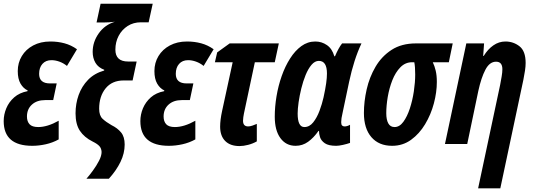

<svg xmlns="http://www.w3.org/2000/svg" viewBox="-21 -780 2890 1040"><path d="M153.8 9.8Q-1 9.8 -1 -124Q-1 -159.7 13.2 -193.6Q27.3 -227.5 55.9 -252.7Q84.5 -277.8 127.9 -286.1L128.9 -290Q105 -301.3 90.1 -327.1Q75.2 -353 75.2 -395Q75.2 -439.9 97.2 -476.3Q119.1 -512.7 158.9 -533.9Q198.7 -555.2 252 -555.2Q292.5 -555.2 328.6 -545.4Q364.7 -535.6 396 -513.2L341.8 -422.9Q322.3 -438.5 300.3 -446.3Q278.3 -454.1 257.8 -454.1Q226.6 -454.1 208.7 -433.8Q190.9 -413.6 190.9 -379.9Q190.9 -328.1 250 -328.1H286.1L267.1 -237.8H223.1Q178.7 -237.8 151.9 -213.4Q125 -189 125 -148.9Q125 -122.1 139.2 -106.9Q153.3 -91.8 186 -91.8Q235.8 -91.8 296.9 -126V-24.9Q264.2 -6.8 226.8 1.5Q189.5 9.8 153.8 9.8Z M447.3 188Q463.4 169.9 482.4 143.8Q501.5 117.7 515.4 90.8Q529.3 64 529.3 43Q528.3 23.4 517.1 11.2Q505.9 -1 481 -13.2Q435.1 -36.1 411.6 -71.8Q388.2 -107.4 388.2 -166Q388.2 -218.3 405 -265.4Q421.9 -312.5 456.1 -347.7Q490.2 -382.8 543 -397.9L543.9 -401.9Q511.2 -414.1 496.1 -439.7Q481 -465.3 481 -499Q481 -552.7 513.7 -599.1Q546.4 -645.5 601.1 -662.1Q584 -660.2 569.1 -659.2Q554.2 -658.2 540 -658.2H502L523.9 -759.8H806.2L784.2 -659.2H742.2Q701.7 -659.2 670.4 -639.2Q639.2 -619.1 621.6 -585.7Q604 -552.2 604 -511.2Q604 -446.8 672.9 -446.8H719.2L697.3 -344.2H648.9Q585.9 -344.2 551 -301.3Q516.1 -258.3 516.1 -190.9Q516.1 -153.8 534.7 -136.5Q553.2 -119.1 583 -102.1Q615.2 -86.4 634.8 -62.7Q654.3 -39.1 654.3 2.9Q654.3 50.3 631.8 96.7Q609.4 143.1 568.8 188Z M894 9.8Q739.3 9.8 739.3 -124Q739.3 -159.7 753.4 -193.6Q767.6 -227.5 796.1 -252.7Q824.7 -277.8 868.2 -286.1L869.1 -290Q845.2 -301.3 830.3 -327.1Q815.4 -353 815.4 -395Q815.4 -439.9 837.4 -476.3Q859.4 -512.7 899.2 -533.9Q939 -555.2 992.2 -555.2Q1032.7 -555.2 1068.8 -545.4Q1105 -535.6 1136.2 -513.2L1082 -422.9Q1062.5 -438.5 1040.5 -446.3Q1018.6 -454.1 998 -454.1Q966.8 -454.1 949 -433.8Q931.2 -413.6 931.2 -379.9Q931.2 -328.1 990.2 -328.1H1026.4L1007.3 -237.8H963.4Q918.9 -237.8 892.1 -213.4Q865.2 -189 865.2 -148.9Q865.2 -122.1 879.4 -106.9Q893.6 -91.8 926.3 -91.8Q976.1 -91.8 1037.1 -126V-24.9Q1004.4 -6.8 967 1.5Q929.7 9.8 894 9.8Z M1276.4 11.2Q1226.1 11.2 1198.7 -16.4Q1171.4 -43.9 1171.4 -94.2Q1171.4 -129.9 1182.1 -179.2L1239.3 -442.9H1143.1L1155.3 -496.1L1223.1 -544.9H1489.3L1467.3 -442.9H1359.4L1300.3 -165Q1298.3 -154.3 1296.9 -145Q1295.4 -135.7 1295.4 -126Q1295.4 -95.2 1323.2 -95.2Q1333 -95.2 1346.2 -99.6Q1359.4 -104 1370.1 -108.9V-14.2Q1348.6 -2 1323.2 4.6Q1297.9 11.2 1276.4 11.2Z M1580.1 9.8Q1528.3 9.8 1497.8 -32Q1467.3 -73.7 1467.3 -147.9Q1467.3 -201.7 1476.8 -258.5Q1486.3 -315.4 1504.9 -368.2Q1523.4 -420.9 1550.3 -463.1Q1577.1 -505.4 1611.3 -530.3Q1645.5 -555.2 1687 -555.2Q1721.7 -555.2 1750 -535.6Q1778.3 -516.1 1790 -475.1H1793.5Q1812.5 -520 1832 -544.9H1937Q1916 -500.5 1899.4 -448.5Q1882.8 -396.5 1870.1 -336.9L1834.5 -168Q1827.1 -137.7 1827.1 -118.2Q1827.1 -104.5 1832.3 -99.9Q1837.4 -95.2 1846.2 -95.2Q1851.6 -95.2 1858.9 -97.2Q1866.2 -99.1 1875 -104V-5.9Q1858.4 0 1836.2 4.9Q1814 9.8 1800.3 9.8Q1758.8 9.8 1738.8 -3.9Q1718.8 -17.6 1712.6 -36.6Q1706.5 -55.7 1707 -70.8H1704.1Q1678.2 -33.7 1647.9 -12Q1617.7 9.8 1580.1 9.8ZM1627.4 -91.8Q1655.3 -91.8 1675.5 -117.2Q1695.8 -142.6 1709.7 -179.9Q1723.6 -217.3 1731.4 -252Q1741.7 -299.3 1745.8 -329.3Q1750 -359.4 1750 -381.8Q1750 -450.2 1706.1 -450.2Q1684.6 -450.2 1666.5 -429Q1648.4 -407.7 1634.5 -373.8Q1620.6 -339.8 1611.1 -301Q1601.6 -262.2 1596.4 -226.1Q1591.3 -189.9 1591.3 -165Q1591.3 -91.8 1627.4 -91.8Z M2103 9.8Q2031.2 9.8 1990.7 -37.1Q1950.2 -84 1950.2 -168Q1950.2 -230 1965.1 -295.9Q1980 -361.8 2013.2 -418.5Q2046.4 -475.1 2100.3 -510Q2154.3 -544.9 2232.4 -544.9H2431.2L2410.2 -442.9H2323.2Q2333 -422.9 2339.1 -397Q2345.2 -371.1 2345.2 -335.9Q2345.2 -280.3 2329.1 -219.7Q2313 -159.2 2281.7 -107.2Q2250.5 -55.2 2205.6 -22.7Q2160.6 9.8 2103 9.8ZM2116.2 -91.8Q2143.1 -91.8 2163.8 -120.1Q2184.6 -148.4 2199 -192.4Q2213.4 -236.3 2220.7 -285.4Q2228 -334.5 2228 -376Q2228 -397.5 2226.8 -414.1Q2225.6 -430.7 2223.1 -442.9H2211.4Q2174.3 -442.9 2147.7 -415.5Q2121.1 -388.2 2104.2 -345.5Q2087.4 -302.7 2079.3 -255.1Q2071.3 -207.5 2071.3 -167Q2071.3 -131.3 2082.3 -111.6Q2093.3 -91.8 2116.2 -91.8Z M2568.8 240.2 2688 -319.8Q2692.4 -343.3 2696.3 -365.7Q2700.2 -388.2 2700.2 -404.8Q2700.2 -445.8 2666 -445.8Q2630.9 -445.8 2608.2 -402.3Q2585.4 -358.9 2569.8 -287.1L2509.8 0H2389.2L2504.9 -544.9H2601.1L2596.2 -477.1H2599.1Q2621.6 -513.7 2651.6 -534.4Q2681.6 -555.2 2716.8 -555.2Q2759.8 -555.2 2793 -529.3Q2826.2 -503.4 2826.2 -439Q2826.2 -420.9 2822.8 -397.9Q2819.3 -375 2814 -348.1L2689 240.2Z"/></svg>

Font: Open Sans Condensed
Style: Bold Italic
Weight: 700
Width: 3
Italic angle: -12°
Designer: Monotype Design Team
Foundry: Monotype Imaging Inc.
Version: Version 3.003; ttfautohint (v1.8.4)